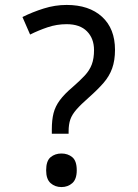

<svg xmlns="http://www.w3.org/2000/svg" viewBox="-20 -744 558 778"><path d="M190 -202V-220Q190 -258 197 -285.5Q204 -313 222.5 -338Q241 -363 273 -390Q304 -417 323.5 -438Q343 -459 352 -483Q361 -507 361 -541Q361 -588 332.5 -617Q304 -646 250 -646Q210 -646 173 -633.5Q136 -621 102 -604L71 -675Q111 -695 157 -709.5Q203 -724 250 -724Q341 -724 393.5 -676Q446 -628 446 -542Q446 -499 434.5 -467Q423 -435 399.5 -408Q376 -381 341 -350Q308 -321 290 -300.5Q272 -280 265 -260Q258 -240 258 -211V-202ZM229 14Q203 14 185 -2Q167 -18 167 -54Q167 -92 185 -107Q203 -122 229 -122Q255 -122 273 -107Q291 -92 291 -54Q291 -18 273 -2Q255 14 229 14Z"/></svg>

Font: hexloriya05
Style: Book
Weight: 400
Designer: Jelle Bosma - Monotype Design Team
Foundry: Monotype Imaging Inc.
Version: Version 2.003